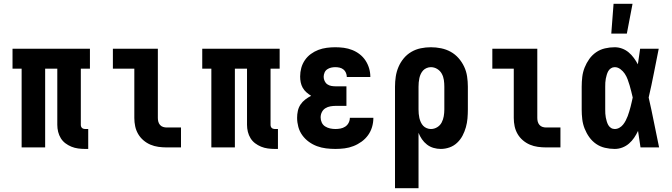

<svg xmlns="http://www.w3.org/2000/svg" viewBox="-20 -777 3540 1012"><path d="M428 8Q410 8 391.5 5.5Q373 3 356 -4Q339 -11 324.5 -22Q310 -33 300.5 -48.5Q291 -64 286.5 -82Q282 -100 282 -119V-415H218V0H94V-415H46V-520H454V-415H406V-119Q406 -114 407.5 -110Q409 -106 412 -103Q415 -100 419.5 -98.5Q424 -97 428 -97H445V8Z M858 0Q837 0 815 -3Q793 -6 773 -14.5Q753 -23 736 -37.5Q719 -52 708 -71Q697 -90 692.5 -111.5Q688 -133 688 -155V-415H575V-520H812V-155Q812 -145 814.5 -135.5Q817 -126 823.5 -118.5Q830 -111 839.5 -108Q849 -105 858 -105H934V0Z M1428 8Q1410 8 1391.5 5.5Q1373 3 1356 -4Q1339 -11 1324.5 -22Q1310 -33 1300.5 -48.5Q1291 -64 1286.5 -82Q1282 -100 1282 -119V-415H1218V0H1094V-415H1046V-520H1454V-415H1406V-119Q1406 -114 1407.5 -110Q1409 -106 1412 -103Q1415 -100 1419.5 -98.5Q1424 -97 1428 -97H1445V8Z M1748 8Q1723 8 1698.5 5Q1674 2 1651 -6.5Q1628 -15 1608 -29.5Q1588 -44 1573.5 -64Q1559 -84 1552.5 -108Q1546 -132 1546 -156Q1546 -175 1550 -193Q1554 -211 1564 -226Q1574 -241 1589 -252.5Q1604 -264 1620 -272Q1607 -280 1595 -290.5Q1583 -301 1575.5 -314.5Q1568 -328 1565 -343Q1562 -358 1562 -374Q1562 -397 1568 -419Q1574 -441 1587 -460Q1600 -479 1618.5 -492.5Q1637 -506 1658 -514Q1679 -522 1702 -525Q1725 -528 1747 -528Q1770 -528 1792.5 -525Q1815 -522 1836.5 -513.5Q1858 -505 1876 -491Q1894 -477 1906.5 -458Q1919 -439 1925.5 -417Q1932 -395 1932 -372V-371H1808Q1808 -382 1803.5 -393Q1799 -404 1790 -411Q1781 -418 1770 -420.5Q1759 -423 1747 -423Q1736 -423 1725 -420.5Q1714 -418 1704.5 -411.5Q1695 -405 1690.5 -394Q1686 -383 1686 -372Q1686 -361 1691 -350Q1696 -339 1705.5 -332.5Q1715 -326 1726.5 -324Q1738 -322 1750 -322H1806V-219H1750Q1736 -219 1721.5 -216.5Q1707 -214 1695 -206.5Q1683 -199 1676.5 -186Q1670 -173 1670 -158Q1670 -144 1676 -131Q1682 -118 1694 -110.5Q1706 -103 1720 -100Q1734 -97 1748 -97Q1761 -97 1774.5 -99.5Q1788 -102 1799.5 -109.5Q1811 -117 1817.5 -129.5Q1824 -142 1824 -156H1948Q1948 -131 1941 -107.5Q1934 -84 1920 -64.5Q1906 -45 1886 -30.5Q1866 -16 1843 -7Q1820 2 1796 5Q1772 8 1748 8Z M2062 215V-320Q2062 -347 2066 -373.5Q2070 -400 2080.5 -424.5Q2091 -449 2108 -469.5Q2125 -490 2148 -503.5Q2171 -517 2197.5 -522.5Q2224 -528 2251 -528Q2278 -528 2305 -522.5Q2332 -517 2355.5 -504Q2379 -491 2397 -470.5Q2415 -450 2426.5 -425.5Q2438 -401 2442 -374Q2446 -347 2446 -320V-200Q2446 -176 2444 -152.5Q2442 -129 2435.5 -106Q2429 -83 2418 -62Q2407 -41 2389.5 -24.5Q2372 -8 2349.5 0Q2327 8 2303 8Q2284 8 2265 2.5Q2246 -3 2230.5 -15Q2215 -27 2204 -43Q2193 -59 2186 -77V215ZM2251 -97Q2269 -97 2284.5 -106.5Q2300 -116 2308 -131.5Q2316 -147 2319 -164.5Q2322 -182 2322 -200V-320Q2322 -338 2319.5 -355.5Q2317 -373 2308.5 -388.5Q2300 -404 2284.5 -413.5Q2269 -423 2251 -423Q2240 -423 2229 -418.5Q2218 -414 2210.5 -406Q2203 -398 2198 -387.5Q2193 -377 2190.5 -365.5Q2188 -354 2187 -342.5Q2186 -331 2186 -320V-200Q2186 -189 2187 -177.5Q2188 -166 2190.5 -155Q2193 -144 2198 -133Q2203 -122 2210.5 -114Q2218 -106 2229 -101.5Q2240 -97 2251 -97Z M2858 0Q2837 0 2815 -3Q2793 -6 2773 -14.5Q2753 -23 2736 -37.5Q2719 -52 2708 -71Q2697 -90 2692.5 -111.5Q2688 -133 2688 -155V-415H2575V-520H2812V-155Q2812 -145 2814.5 -135.5Q2817 -126 2823.5 -118.5Q2830 -111 2839.5 -108Q2849 -105 2858 -105H2934V0Z M3220 8Q3194 8 3168.5 2Q3143 -4 3122 -18.5Q3101 -33 3086 -54Q3071 -75 3061.5 -99Q3052 -123 3049 -148.5Q3046 -174 3046 -200V-320Q3046 -346 3049 -371.5Q3052 -397 3061.5 -421Q3071 -445 3086 -466Q3101 -487 3122 -501.5Q3143 -516 3168.5 -522Q3194 -528 3220 -528Q3240 -528 3259 -521Q3278 -514 3293.5 -501Q3309 -488 3321 -471.5Q3333 -455 3342 -438Q3345 -458 3348 -478.5Q3351 -499 3354 -520H3452Q3439 -456 3426.5 -391.5Q3414 -327 3399 -263Q3414 -198 3427 -132Q3440 -66 3454 0H3356Q3353 -22 3349.5 -43.5Q3346 -65 3343 -87Q3334 -68 3322.5 -51Q3311 -34 3295.5 -20.5Q3280 -7 3260.5 0.5Q3241 8 3220 8ZM3220 -97Q3233 -97 3244.5 -103.5Q3256 -110 3264 -120Q3272 -130 3278 -141.5Q3284 -153 3288.5 -165Q3293 -177 3296.5 -189Q3300 -201 3303.5 -213.5Q3307 -226 3309.5 -238.5Q3312 -251 3315 -263Q3311 -280 3307 -296Q3303 -312 3298.5 -327.5Q3294 -343 3288 -359Q3282 -375 3273 -388.5Q3264 -402 3250 -412.5Q3236 -423 3220 -423Q3209 -423 3200 -417Q3191 -411 3186 -402Q3181 -393 3178 -382.5Q3175 -372 3173 -362Q3171 -352 3170.5 -341.5Q3170 -331 3170 -320V-200Q3170 -189 3170.5 -178.5Q3171 -168 3173 -158Q3175 -148 3178 -137.5Q3181 -127 3186 -118Q3191 -109 3200 -103Q3209 -97 3220 -97ZM3202 -600 3214 -757H3314L3284 -600Z"/></svg>

Font: Iosevka Curly Slab Extrabold
Style: Regular
Weight: 800
Monospace: yes
Designer: Belleve Invis
Foundry: Belleve Invis
Version: Version 22.1.2; ttfautohint (v1.8.4)